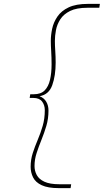

<svg xmlns="http://www.w3.org/2000/svg" viewBox="-20 -760 535 990"><path d="M138 100Q138 63 149 29Q160 -5 174.5 -39Q189 -73 200 -110.5Q211 -148 211 -192Q211 -218 197 -236.5Q183 -255 152 -255H133L136 -274H154Q191 -274 210.5 -294Q230 -314 238 -349Q246 -384 246 -428Q246 -463 244 -495Q242 -527 242 -549Q242 -579 249 -612Q256 -645 276 -674.5Q296 -704 334 -722Q372 -740 434 -740H495L492 -720H431Q375 -720 341.5 -703.5Q308 -687 291 -660.5Q274 -634 268.5 -604.5Q263 -575 263 -549Q263 -526 265 -497Q267 -468 267 -437Q267 -370 249.5 -321Q232 -272 184 -264Q207 -255 218.5 -235.5Q230 -216 230 -190Q230 -148 219 -111Q208 -74 194 -39.5Q180 -5 169 28.5Q158 62 158 96Q158 121 169.5 142.5Q181 164 209 177Q237 190 286 190H347L344 210H283Q227 210 195 195Q163 180 150.5 154.5Q138 129 138 100Z"/></svg>

Font: Georama Extra Expanded Thin
Style: Italic
Weight: 100
Width: 8
Italic angle: -9°
Designer: Jean-Baptiste Levee
Foundry: Production Type
Version: Version 1.000